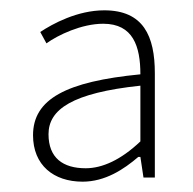

<svg xmlns="http://www.w3.org/2000/svg" viewBox="-20 -754 374 372"><path d="M140 -402C184 -402 220 -426 248 -450H252L258 -410H280V-612C280 -684 258 -734 182 -734C130 -734 82 -708 58 -692L70 -670C92 -686 138 -708 180 -708C238 -708 252 -664 252 -610C108 -596 44 -562 44 -492C44 -434 84 -402 140 -402ZM146 -428C102 -428 74 -448 74 -494C74 -542 120 -574 252 -588V-480C214 -444 178 -428 146 -428Z"/></svg>

Font: Source Sans Pro ExtraLight
Style: Regular
Weight: 200
Designer: Paul D. Hunt
Foundry: Adobe Systems Incorporated
Version: Version 3.006;hotconv 1.0.111;makeotfexe 2.5.65597